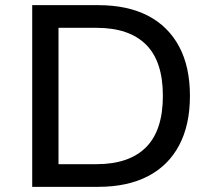

<svg xmlns="http://www.w3.org/2000/svg" viewBox="-20 -725 834 745"><path d="M105 0V-705H361Q475 -705 554 -664Q633 -623 675 -544.5Q717 -466 717 -353Q717 -240 675 -161Q633 -82 553.5 -41Q474 0 361 0ZM207 -88H355Q481 -88 546.5 -153.5Q612 -219 612 -353Q612 -487 546.5 -552Q481 -617 355 -617H207Z"/></svg>

Font: Nunito Sans 12pt ExtraLight 7pt Medium
Style: Regular
Weight: 500
Version: Version 3.101;gftools[0.9.27]